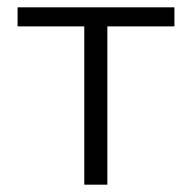

<svg xmlns="http://www.w3.org/2000/svg" viewBox="-20 -504 523 524"><path d="M456 -432H273V0H210V-432H28V-484H456Z"/></svg>

Font: Exo 2.0 Light
Style: Regular
Weight: 300
Designer: Natanael Gama
Version: Version 1.001;PS 001.001;hotconv 1.0.70;makeotf.lib2.5.58329